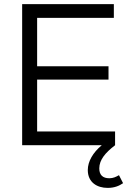

<svg xmlns="http://www.w3.org/2000/svg" viewBox="-20 -708 629 936"><path d="M88 0H476C433 36 408 79 408 121C408 181 453 208 505 208C538 208 561 198 580 185L560 146C546 154 532 161 513 161C481 161 464 145 464 113C464 71 494 36 541 0V-67H161V-320H509V-385H161V-621H535V-688H88Z"/></svg>

Font: MV Cash Light
Style: Regular
Weight: 300
Designer: Rodrigo Fuenzalida
Foundry: fragTYPE
Version: Version 1.100;Glyphs 3.1.2 (3151)